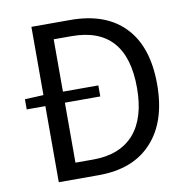

<svg xmlns="http://www.w3.org/2000/svg" viewBox="-81 -812 875 892"><g transform="rotate(-10 356.0 -366.5)"><path d="M301 -76Q428 -76 495 -153Q559 -228 559 -369Q559 -658 301 -658H217V-411H384V-359H217V-76ZM308 -733Q477 -733 566 -638Q654 -545 654 -369Q654 -194 566 -98Q478 0 313 0H125V-359H37V-407L125 -411V-733Z"/></g></svg>

Font: Source Han Sans K Regular
Style: Regular
Weight: 400
Designer: Ryoko NISHIZUKA  (kana & ideographs); Paul D. Hunt (Latin, Greek & Cyrillic); Wenlong ZHANG  (bopomofo); Sandoll Communi
Foundry: Adobe Systems Incorporated
Version: Version 1.00 July 18, 2014, initial release